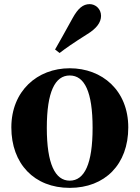

<svg xmlns="http://www.w3.org/2000/svg" viewBox="-20 -894 677 931"><path d="M318 17C489 17 602 -97 602 -276C602 -455 476 -563 318 -563C161 -563 35 -453 35 -276C35 -100 146 17 318 17ZM318 -18C247 -18 207 -100 207 -274C207 -449 247 -528 318 -528C390 -528 429 -449 429 -274C429 -100 390 -18 318 -18ZM247 -654 269 -637C300 -661 333 -684 401 -727C449 -756 470 -786 470 -817C470 -852 442 -874 415 -874C382 -874 358 -853 332 -806C290 -730 269 -692 247 -654Z"/></svg>

Font: Noto Serif CJK HK Black
Style: Regular
Weight: 900
Designer: Ryoko NISHIZUKA 西塚涼子 (kana & ideographs); Frank Grießhammer (Latin, Greek & Cyrillic); Wenlong ZHANG 张文龙 (bopomofo); San
Foundry: Adobe
Version: Version 2.001;hotconv 1.1.0;makeotfexe 2.6.0